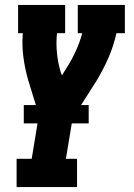

<svg xmlns="http://www.w3.org/2000/svg" viewBox="-20 -540 540 775"><path d="M47 215V101H108L137 -76L94 -216Q81 -261 74.5 -308.5Q68 -356 72 -406H53V-520H243V-406H210Q206 -365 210 -325.5Q214 -286 225 -249L230 -236L247 -263Q269 -297 285.5 -333Q302 -369 312 -406H294V-520H484V-406H450Q439 -356 418 -307.5Q397 -259 369 -213V-212Q367 -210 365.5 -207.5Q364 -205 362 -202L273 -62L246 101H291V215ZM338 -42H76V-116H338Z"/></svg>

Font: Iosevka Curly Slab Heavy
Style: Italic
Weight: 900
Italic angle: -9°
Monospace: yes
Designer: Belleve Invis
Foundry: Belleve Invis
Version: Version 22.1.2; ttfautohint (v1.8.4)